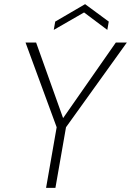

<svg xmlns="http://www.w3.org/2000/svg" viewBox="-20 -905 631 925"><path d="M202 0 253 -292 103 -700H154L284 -336L538 -700H591L298 -292L247 0ZM239 -761 246 -801 390 -885 504 -801 497 -761 385 -845Z"/></svg>

Font: DM Sans 20pt ExtraLight
Style: Italic
Weight: 250
Italic angle: -10°
Version: Version 4.004;gftools[0.9.30]